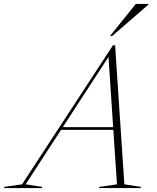

<svg xmlns="http://www.w3.org/2000/svg" viewBox="-98 -955 797 975"><path d="M533.5 -19 618 -6 616.5 0H404.5L406.5 -6L496 -19L477.5 -295.5H212L32 -19L116.5 -6L115 0H-77.5L-76 -6L14 -19L475.5 -725H486.5ZM221 -309.5H476.5L453 -666ZM460.5 -772 591.5 -935H656V-932L471.5 -772Z"/></svg>

Font: Newsreader Display ExtraLight
Style: Italic
Weight: 275
Italic angle: -17°
Designer: Hugues Gentile
Foundry: Production Type
Version: Version 1.001